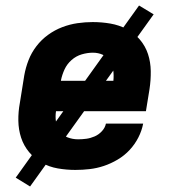

<svg xmlns="http://www.w3.org/2000/svg" viewBox="-20 -608 640 696"><path d="M253 8Q221 8 189.5 2.5Q158 -3 131.5 -18Q105 -33 85.5 -56.5Q66 -80 56.5 -109Q47 -138 46.5 -170.5Q46 -203 52 -235L68 -335Q73 -363 83.5 -390Q94 -417 112 -440.5Q130 -464 154 -481.5Q178 -499 205.5 -509.5Q233 -520 261 -524Q289 -528 316 -528Q349 -528 380.5 -522.5Q412 -517 439.5 -502.5Q467 -488 487 -464.5Q507 -441 516.5 -412Q526 -383 526.5 -350.5Q527 -318 522 -285L509 -205H183Q180 -185 183 -166Q186 -147 196.5 -132Q207 -117 225 -110Q243 -103 263 -103Q278 -103 293 -105Q308 -107 323 -113.5Q338 -120 349.5 -132.5Q361 -145 364 -160H499Q494 -134 481.5 -109.5Q469 -85 450 -64.5Q431 -44 406.5 -29.5Q382 -15 356.5 -6.5Q331 2 305 5Q279 8 253 8ZM391 -315Q393 -335 390.5 -353.5Q388 -372 378.5 -387Q369 -402 352.5 -409.5Q336 -417 317 -417Q297 -417 276.5 -411Q256 -405 239.5 -390.5Q223 -376 214 -356.5Q205 -337 201 -317V-315ZM89 68 37 36 484 -588 537 -556Z"/></svg>

Font: Iosevka Aile Heavy Oblique
Style: Regular
Weight: 900
Italic angle: -9°
Designer: Belleve Invis
Foundry: Belleve Invis
Version: Version 31.1.0; ttfautohint (v1.8.4)